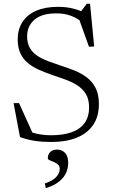

<svg xmlns="http://www.w3.org/2000/svg" viewBox="-20 -728 590 998"><path d="M437.5 -653.5 396.5 -662.5 431 -708.5H448L469.5 -486.5L442.5 -485L387.5 -638.5L421.5 -602Q383 -633.5 349 -646Q315 -658.5 273 -658.5Q197 -658.5 159 -625.5Q121 -592.5 121 -539.5Q121 -503 135.2 -478.8Q149.5 -454.5 174.2 -438Q199 -421.5 230.8 -409.8Q262.5 -398 297 -386.5Q332 -375.5 366.5 -361.8Q401 -348 430 -326.5Q459 -305 476.5 -271.5Q494 -238 494 -187.5Q494 -121 463.2 -77.2Q432.5 -33.5 377.5 -11.8Q322.5 10 248.5 10Q199.5 10 161 4.2Q122.5 -1.5 84 -15.5L50.5 -192H79L160 -13L99 -61Q135.5 -40.5 171.2 -32.8Q207 -25 247 -25Q306.5 -25 350.5 -40Q394.5 -55 418.8 -87.2Q443 -119.5 443 -170.5Q443 -212.5 426 -240Q409 -267.5 380.5 -285.2Q352 -303 318 -315.2Q284 -327.5 249.5 -339Q215 -351 183.2 -365Q151.5 -379 126.5 -399Q101.5 -419 86.8 -449.2Q72 -479.5 72 -523.5Q72 -575 96.2 -613Q120.5 -651 167.5 -671.8Q214.5 -692.5 281.5 -692.5Q327 -692.5 365 -682.2Q403 -672 437.5 -653.5ZM213 225.5Q256 211 273.2 191Q290.5 171 290.5 150.5Q290.5 135.5 281 127Q271.5 118.5 259.2 113.8Q247 109 237.8 104.8Q228.5 100.5 228.5 95Q228.5 75 241 62.2Q253.5 49.5 277.5 49.5Q301.5 49.5 318 66.5Q334.5 83.5 334.5 119Q334.5 145 323.8 169.8Q313 194.5 287.8 215.2Q262.5 236 218 250Z"/></svg>

Font: Newsreader Light
Style: Regular
Weight: 300
Designer: Hugues Gentile
Foundry: Production Type
Version: Version 1.003